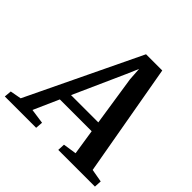

<svg xmlns="http://www.w3.org/2000/svg" viewBox="-254 -925 1105 1105"><g transform="rotate(45 298.0 -373.0)"><path d="M-70.5 0 -66.5 -44.5 1.5 -57 332.5 -746.5H464.5L586 -58.5L665.5 -44.5L663 0H364.5L366.5 -44.5L448.5 -57L424.5 -212H165.5L97 -57.5L188 -44.5L184.5 0ZM193.5 -275H415.5L369 -580L364 -658.5L332 -584.5Z"/></g></svg>

Font: Merriweather SemiBold
Style: Italic
Weight: 600
Italic angle: -7.8°
Version: Version 2.101